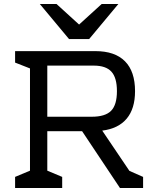

<svg xmlns="http://www.w3.org/2000/svg" viewBox="-20 -934 768 954"><path d="M323 -740 178 -914H261L373 -812L485 -914H568L423 -740ZM691 -55V0H576L388 -282H215V-86L289 -55V0H55V-55L129 -86V-594L55 -623V-680H454Q551 -680 601 -629.5Q651 -579 651 -481Q651 -394 609.5 -344.5Q568 -295 488 -285L623 -85ZM215 -354H436Q503 -354 532 -383.5Q561 -413 561 -481Q561 -548 533.5 -578Q506 -608 446 -608H215Z"/></svg>

Font: Rhodium Libre
Style: Regular
Weight: 400
Designer: James Puckett
Foundry: Dunwich Type Founders
Version: Version 1.001; ttfautohint (v1.3)